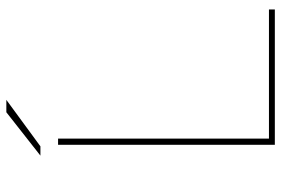

<svg xmlns="http://www.w3.org/2000/svg" viewBox="-164 -744 907 620"><g transform="rotate(-90 290.0 -433.5)"><path d="M133 -700H153V-19H570V0H133ZM238 -867H278L128 -757H98Z"/></g></svg>

Font: iiserrat Thin
Style: Regular
Weight: 100
Designer: Akira Ohta
Foundry: Akira Ohta
Version: Version 1.200;Glyphs 3.3.1 (3343)